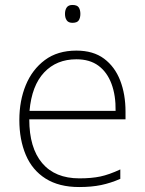

<svg xmlns="http://www.w3.org/2000/svg" viewBox="-20 -744 585 774"><path d="M288 -540Q356 -540 399.5 -507.5Q443 -475 464.5 -419.5Q486 -364 486 -294V-263H98Q98 -148 150 -86.5Q202 -25 300 -25Q349 -25 384.5 -32.5Q420 -40 465 -61V-23Q426 -6 387.5 2Q349 10 299 10Q218 10 164 -24Q110 -58 84 -119.5Q58 -181 58 -260Q58 -338 84 -401Q110 -464 161 -502Q212 -540 288 -540ZM288 -505Q208 -505 158 -452Q108 -399 99 -297H446Q447 -359 429.5 -406Q412 -453 377 -479Q342 -505 288 -505ZM272 -724Q291 -724 297.5 -714Q304 -704 304 -688Q304 -672 297.5 -662Q291 -652 272 -652Q256 -652 249 -662Q242 -672 242 -688Q242 -704 249 -714Q256 -724 272 -724Z"/></svg>

Font: Noto Sans Armenian ExtraLight
Style: Regular
Weight: 250
Designer: Monotype Design Team
Foundry: Monotype Imaging Inc.
Version: Version 2.007